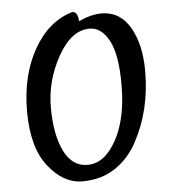

<svg xmlns="http://www.w3.org/2000/svg" viewBox="-52 -758 749 830"><g transform="rotate(-5 322.0 -343.5)"><path d="M360 -632Q281 -632 222.5 -527.5Q164 -423 164 -306.5Q164 -190 199 -118Q234 -46 301 -46Q356 -46 397 -96Q477 -194 477 -380Q477 -511 444 -571.5Q411 -632 360 -632ZM417 -693Q497 -693 540.5 -619Q584 -545 584 -429Q584 -259 512 -126Q477 -59 416.5 -18Q356 23 273 23Q190 23 125 -60Q60 -143 60 -298.5Q60 -454 123.5 -566.5Q187 -679 292 -710Q316 -710 318 -668Q372 -693 417 -693Z"/></g></svg>

Font: Merienda
Style: Regular
Weight: 400
Designer: Eduardo Rodriguez Tunni
Foundry: Eduardo Rodriguez Tunni
Version: Version 1.001